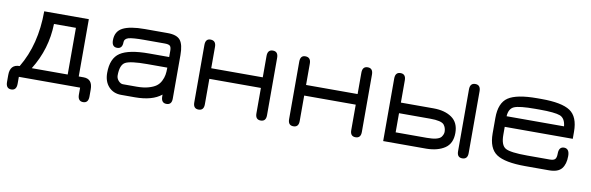

<svg xmlns="http://www.w3.org/2000/svg" viewBox="-44 -837 3951 1284"><g transform="rotate(10 1932.0 -195.5)"><path d="M88 0V47Q88 92 52 92Q16 92 16 47V0Q16 -72 81 -72Q179 -235 179 -461H482V-72H515Q576 -72 576 0V47Q576 92 540 92Q504 92 504 47V0ZM407 -389H258Q254 -218 163 -72H407Z M918 -305H1055V-347Q1055 -372 1046 -380.5Q1037 -389 1010 -389H869Q793 -389 764 -381Q737 -372 737 -350Q737 -305 701 -305Q665 -305 665 -350Q665 -411 713.5 -436Q762 -461 862 -461H1017Q1080 -461 1103.5 -431.5Q1127 -402 1127 -331V-35Q1127 7 1091 7Q1055 7 1055 -38V-50Q994 0 875 0H782Q730 0 697.5 -35Q665 -70 665 -129Q665 -228 723.5 -266.5Q782 -305 918 -305ZM1055 -233H918Q804 -233 770.5 -214Q737 -195 737 -124Q737 -104 751.5 -88Q766 -72 782 -72H875Q921 -72 954.5 -81.5Q988 -91 1007 -105Q1026 -119 1037 -141Q1048 -163 1051.5 -183Q1055 -203 1055 -229Z M1345 -208V-35Q1345 7 1309 7Q1273 7 1273 -35V-425Q1273 -468 1307 -468Q1345 -468 1345 -425V-280H1695V-425Q1695 -468 1731 -468Q1767 -468 1767 -425V-35Q1767 7 1731 7Q1695 7 1695 -35V-208Z M1989 -208V-35Q1989 7 1953 7Q1917 7 1917 -35V-425Q1917 -468 1951 -468Q1989 -468 1989 -425V-280H2339V-425Q2339 -468 2375 -468Q2411 -468 2411 -425V-35Q2411 7 2375 7Q2339 7 2339 -35V-208Z M3067 -20V-440Q3067 -483 3103 -483Q3139 -483 3139 -440V-20Q3139 22 3102 22Q3067 22 3067 -20ZM2855 0H2562V-425Q2562 -468 2598 -468Q2634 -468 2634 -425V-274H2855Q2933 -274 2980.5 -240.5Q3028 -207 3028 -137Q3028 -65 2980 -33Q2932 -1 2855 0ZM2634 -72H2846Q2922 -72 2942 -96Q2956 -115 2956 -132Q2956 -160 2940 -180Q2921 -202 2846 -202H2634Z M3808 -283V-235H3346V-181Q3346 -110 3379.5 -91Q3413 -72 3527 -72H3681Q3707 -72 3716.5 -82.5Q3726 -93 3726 -120Q3726 -167 3762 -167Q3798 -166 3798 -116Q3798 -61 3773.5 -30.5Q3749 0 3688 0H3527Q3388 0 3331 -38Q3274 -76 3274 -178V-283Q3274 -385 3331 -423Q3388 -461 3527 -461H3556Q3694 -461 3751 -423Q3808 -385 3808 -283ZM3556 -389H3527Q3419 -389 3384 -374Q3349 -359 3346 -307H3736Q3731 -360 3696 -375Q3659 -389 3556 -389Z"/></g></svg>

Font: Jura SemiBold
Style: Regular
Weight: 600
Designer: Daniel Johnson, Alexei Vanyashin
Foundry: Daniel Johnson
Version: Version 5.103